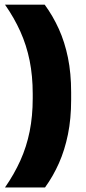

<svg xmlns="http://www.w3.org/2000/svg" viewBox="-20 -696 378 842"><path d="M123.5 -284.5Q123.5 -363 110 -430Q96.5 -497 69.5 -557.2Q42.5 -617.5 2 -675.5H176Q212 -626.5 238 -569Q264 -511.5 278 -443Q292 -374.5 292 -291.5V-258Q292 -175.5 278 -106.8Q264 -38 238.5 19.5Q213 77 177.5 126H2Q42.5 67.5 69.5 7.5Q96.5 -52.5 110 -119.5Q123.5 -186.5 123.5 -265Z"/></svg>

Font: Anek Odia ExtraBold
Style: Regular
Weight: 800
Designer: Yesha Goshar & Mahesh Sahu (Odia), Yesha Goshar (Latin)
Foundry: Ek Type
Version: Version 1.003